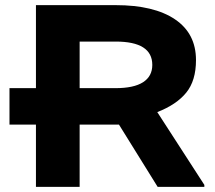

<svg xmlns="http://www.w3.org/2000/svg" viewBox="-20 -731 840 751"><path d="M17.1 -243.7V-386.2H120.6V-710.9H432.6Q582 -710.9 664.3 -655.5Q746.6 -600.1 746.6 -496.1Q746.6 -415.5 708.5 -368.7Q670.4 -321.8 595.2 -292.5L779.3 -7.8V0H596.7L445.3 -243.7H291.5V0H120.6V-243.7ZM291.5 -386.2H431.6Q503.4 -386.2 539.6 -409.4Q575.7 -432.6 575.7 -477.1Q575.7 -568.4 432.6 -568.4H291.5Z"/></svg>

Font: Bert Sans Black
Style: Regular
Weight: 900
Designer: Christian Robertson, Adam Twardoch, & Cristiano Sobral
Foundry: Google
Version: Version 12.135;January 10, 2020;FontCreator 12.0.0.2547 64-b